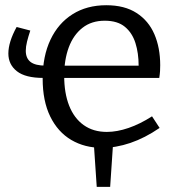

<svg xmlns="http://www.w3.org/2000/svg" viewBox="-20 -557 687 735"><path d="M413.3 -13.7 401.7 158.3H350.3L338.7 -13.7ZM371 9Q304.3 9 252.8 -21.3Q201.3 -51.7 172.3 -111Q143.3 -170.3 143.3 -255.7Q143.3 -342 173.2 -405Q203 -468 257.7 -502.5Q312.3 -537 386.7 -537Q457 -537 502.8 -507.3Q548.7 -477.7 571 -426Q593.3 -374.3 593.3 -307.3Q593.3 -296.7 592.7 -285.2Q592 -273.7 589.7 -258.7H145.7Q77.3 -258.7 44.7 -284.3Q12 -310 12 -352.3Q12 -374 20 -399.7Q28 -425.3 43.7 -453.7L96 -440Q88.3 -417 83.5 -397.7Q78.7 -378.3 78.7 -362.7Q78.7 -334 97 -319.8Q115.3 -305.7 155.7 -305.7H510.7Q510.7 -353.3 498.5 -392.2Q486.3 -431 458.2 -454.3Q430 -477.7 381 -477.7Q330.3 -477.7 295.7 -450.5Q261 -423.3 243.3 -375.8Q225.7 -328.3 225.7 -267.3Q225.7 -200.7 244.7 -152.5Q263.7 -104.3 300.3 -78.2Q337 -52 389 -52Q428 -52 472.2 -67.2Q516.3 -82.3 562 -111.7L591 -67.3Q534.7 -28.7 479 -9.8Q423.3 9 371 9Z"/></svg>

Font: Bitter Thin
Style: Regular
Weight: 100
Designer: Sol Matas, and Bitter project Authors
Foundry: Sol Matas
Version: Version 2.002